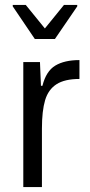

<svg xmlns="http://www.w3.org/2000/svg" viewBox="-20 -763 367 783"><path d="M32 0ZM75 -510H143L147 -413H153Q168 -473 205.5 -495.5Q243 -518 304 -518V-441Q244 -441 210.5 -419.5Q177 -398 164 -354.5Q151 -311 151 -239V0H75ZM122 -604 32 -737V-743H85L163 -647L241 -743H295V-737L204 -604Z"/></svg>

Font: Assailand
Style: Regular
Weight: 400
Designer: Hector Gatti with collaboration of the Omnibus-Type team
Foundry: Omnibus-Type
Version: Version 0.072;October 19, 2019;FontCreator 12.0.0.2547 64-bi